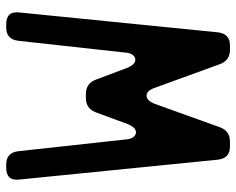

<svg xmlns="http://www.w3.org/2000/svg" viewBox="-91 -659 759 617"><g transform="rotate(-90 288.5 -350.5)"><path d="M84 -29Q89 9 126 9H142Q176 9 188 -23L263 -232Q274 -259 289 -259Q306 -259 315 -232L391 -23Q403 9 437 9H451Q488 9 493 -29L557 -668Q562 -710 519 -710H508Q471 -710 466 -672L428 -327Q427 -312 420.5 -303.5Q414 -295 405 -295Q390 -295 379 -321L341 -422Q329 -454 295 -454H282Q248 -454 236 -422L198 -319Q187 -293 172 -293Q163 -293 156.5 -301.5Q150 -310 149 -325L111 -672Q106 -710 69 -710H58Q15 -710 20 -668Z"/></g></svg>

Font: WDXL Lubrifont JP N
Style: Regular
Weight: 400
Designer: [WDXL Lubrifont] Copyright 2020-2022 (c) NightFurySL2001, Skr-ZERO; [ZCOOL QingKe HuangYou] Copyright 2018-2022 (c) The 
Version: Version 2.001;hotconv 1.1.1;makeotfexe 2.6.0